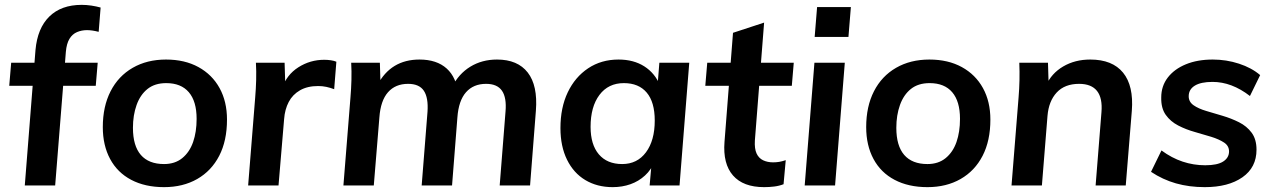

<svg xmlns="http://www.w3.org/2000/svg" viewBox="-20 -763 5238 790"><path d="M18 -410 26 -505H382L374 -410ZM386 -632Q359 -639 338 -639Q316 -639 297 -631Q278 -623 266 -603.5Q254 -584 251 -550L207 0H82L126 -557Q134 -647 183 -695Q232 -743 316 -743Q336 -743 356 -740Q376 -737 394 -732Z M655 7Q577 7 520 -23Q463 -53 433 -109Q403 -165 403 -240Q403 -325 435 -387.5Q467 -450 526 -484Q585 -518 663 -518Q740 -518 796.5 -487Q853 -456 883.5 -400.5Q914 -345 914 -271Q914 -184 882 -122Q850 -60 791.5 -26.5Q733 7 655 7ZM655 -88Q700 -88 730 -112.5Q760 -137 774.5 -178.5Q789 -220 789 -274Q789 -346 757 -383.5Q725 -421 664 -421Q617 -421 587 -397Q557 -373 542 -331Q527 -289 527 -237Q527 -163 559.5 -125.5Q592 -88 655 -88Z M1001 0 1030 -362Q1033 -397 1034 -433.5Q1035 -470 1033 -505H1151L1155 -375L1141 -400Q1159 -455 1207.5 -486Q1256 -517 1314 -517Q1328 -517 1341.5 -515Q1355 -513 1364 -509L1355 -396Q1339 -402 1323 -405.5Q1307 -409 1289 -409Q1245 -409 1214.5 -391.5Q1184 -374 1168 -343.5Q1152 -313 1149 -273L1126 0Z M1393 0 1422 -362Q1425 -397 1426 -433.5Q1427 -470 1425 -505H1543L1546 -405L1533 -413Q1588 -518 1706 -518Q1777 -518 1818 -481Q1859 -444 1865 -374L1840 -405Q1867 -459 1915 -488.5Q1963 -518 2025 -518Q2110 -518 2151.5 -464.5Q2193 -411 2185 -308L2161 0H2036L2060 -304Q2065 -361 2045.5 -389.5Q2026 -418 1980 -418Q1928 -418 1897.5 -383.5Q1867 -349 1862 -280L1840 0H1715L1739 -303Q1743 -361 1724 -389.5Q1705 -418 1659 -418Q1607 -418 1576.5 -383.5Q1546 -349 1541 -280L1518 0Z M2501 7Q2437 7 2388.5 -22Q2340 -51 2313 -106Q2286 -161 2286 -236Q2286 -320 2316 -383Q2346 -446 2400 -482Q2454 -518 2525 -518Q2587 -518 2631 -490Q2675 -462 2696 -411L2684 -392L2693 -505H2816L2776 0H2653L2663 -114L2673 -98Q2660 -65 2634 -41Q2608 -17 2574 -5Q2540 7 2501 7ZM2540 -88Q2602 -88 2638 -136.5Q2674 -185 2674 -267Q2674 -343 2641 -382Q2608 -421 2547 -421Q2483 -421 2446.5 -372.5Q2410 -324 2410 -241Q2410 -168 2444 -128Q2478 -88 2540 -88Z M2882 -410 2890 -505H3246L3238 -410ZM3213 -104 3204 -5Q3186 2 3165.5 4.5Q3145 7 3124 7Q3038 7 2996 -41Q2954 -89 2961 -179L2996 -628L3124 -670L3086 -185Q3084 -151 3093 -131.5Q3102 -112 3120 -103.5Q3138 -95 3161 -95Q3174 -95 3186 -97Q3198 -99 3213 -104Z M3291 0 3331 -505H3456L3416 0ZM3342 -734H3481L3471 -611H3332Z M3796 7Q3718 7 3661 -23Q3604 -53 3574 -109Q3544 -165 3544 -240Q3544 -325 3576 -387.5Q3608 -450 3667 -484Q3726 -518 3804 -518Q3881 -518 3937.5 -487Q3994 -456 4024.5 -400.5Q4055 -345 4055 -271Q4055 -184 4023 -122Q3991 -60 3932.5 -26.5Q3874 7 3796 7ZM3796 -88Q3841 -88 3871 -112.5Q3901 -137 3915.5 -178.5Q3930 -220 3930 -274Q3930 -346 3898 -383.5Q3866 -421 3805 -421Q3758 -421 3728 -397Q3698 -373 3683 -331Q3668 -289 3668 -237Q3668 -163 3700.5 -125.5Q3733 -88 3796 -88Z M4142 0 4171 -362Q4177 -433 4174 -505H4292L4295 -405L4284 -411Q4306 -461 4354.5 -489.5Q4403 -518 4466 -518Q4557 -518 4601 -464Q4645 -410 4637 -307L4612 0H4488L4512 -301Q4517 -359 4494 -388.5Q4471 -418 4420 -418Q4361 -418 4328 -382.5Q4295 -347 4290 -286L4267 0Z M4937 7Q4873 7 4818.5 -8.5Q4764 -24 4716 -56L4759 -144Q4801 -113 4846 -98Q4891 -83 4939 -83Q4989 -83 5013 -98.5Q5037 -114 5037 -140Q5037 -163 5016.5 -176.5Q4996 -190 4964 -200Q4932 -210 4896 -220Q4860 -230 4828 -246.5Q4796 -263 4776.5 -290.5Q4757 -318 4758 -362Q4758 -409 4785 -444Q4812 -479 4859.5 -498.5Q4907 -518 4970 -518Q5026 -518 5078 -501Q5130 -484 5165 -454L5123 -368Q5048 -426 4969 -426Q4921 -426 4896 -410.5Q4871 -395 4871 -367Q4871 -344 4891 -330Q4911 -316 4943 -306.5Q4975 -297 5010.5 -286.5Q5046 -276 5078 -260Q5110 -244 5130 -217Q5150 -190 5150 -147Q5150 -74 5092 -33.5Q5034 7 4937 7Z"/></svg>

Font: Muli
Style: Bold Italic
Weight: 700
Italic angle: -4.541°
Designer: Vernon Adams
Foundry: Vernon Adams
Version: Version 2.100; ttfautohint (v1.8.1.43-b0c9)